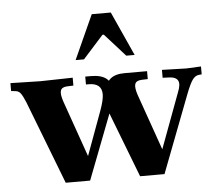

<svg xmlns="http://www.w3.org/2000/svg" viewBox="-65 -766 928 823"><g transform="rotate(-5 399.0 -355.0)"><path d="M185 0 47 -358Q35 -387 26.5 -398Q18 -409 4 -410L-14 -412V-446L115 -443L254 -446V-412L227 -411Q204 -410 199 -395.5Q194 -381 205 -348L301 -75H279L359 -293Q376 -339 376 -364Q376 -412 320 -412H308V-446H332Q420 -446 420 -377H394Q397 -446 477 -446H574V-412L547 -411Q524 -410 519 -395.5Q514 -381 525 -348L621 -75H598L698 -344Q712 -378 703.5 -394Q695 -410 665 -411L638 -412V-446L742 -443L806 -446V-412L795 -411Q779 -410 767 -394Q755 -378 738 -334L610 0H505L393 -291H402L290 0ZM273 -520 359 -710H441L527 -520H491L403 -618H397L309 -520Z"/></g></svg>

Font: Baskervville SC
Style: Regular
Weight: 400
Designer: Alexis Faudot, Rémi Forte, Morgane Pierson, Rafael Ribas, Tanguy Vanlaeys, Rosalie Wagner, Thomas Huot-Marchand
Foundry: ANRT
Version: Version 1.100